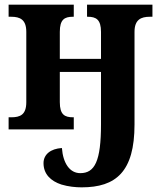

<svg xmlns="http://www.w3.org/2000/svg" viewBox="-20 -556 685 825"><path d="M331 249C478 249 558 182 558 -21V-419C558 -472 586 -484 624 -484H635V-536H354V-484H357C393 -484 414 -472 414 -419V-303H237V-419C237 -472 257 -484 293 -484H297V-536H17V-484H28C66 -484 93 -472 93 -419V-117C93 -63 67 -52 28 -52H17V0H297V-52H294C258 -52 237 -63 237 -117V-247H414V-22C414 137 387 188 325 188C280 188 251 146 246 80C197 83 167 108 167 145C167 192 198 222 244 237C274 246 305 249 331 249Z"/></svg>

Font: Noto Serif SemiCondensed
Style: Bold
Weight: 700
Width: 4
Designer: Monotype Design Team
Foundry: Monotype Imaging Inc.
Version: Version 2.015